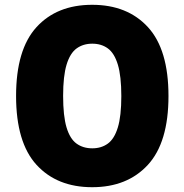

<svg xmlns="http://www.w3.org/2000/svg" viewBox="-20 -770 768 800"><path d="M364 10Q217.5 10 132.2 -83.2Q47 -176.5 47 -370Q47 -563.5 132 -656.8Q217 -750 364 -750Q511 -750 596.5 -656.8Q682 -563.5 682 -370Q682 -176.5 596.2 -83.2Q510.5 10 364 10ZM364.5 -152Q402.5 -152 429.5 -171.8Q456.5 -191.5 471 -239Q485.5 -286.5 485.5 -369.5Q485.5 -453 471 -500.8Q456.5 -548.5 429.5 -568.2Q402.5 -588 364.5 -588Q326.5 -588 299.2 -568.2Q272 -548.5 257.5 -501Q243 -453.5 243 -370.5Q243 -287 257.2 -239.2Q271.5 -191.5 298.8 -171.8Q326 -152 364.5 -152Z"/></svg>

Font: Encode Sans SmExp XBd
Style: Regular
Weight: 800
Width: 6
Designer: Multiple Designers
Foundry: Impallari Type
Version: Version 3.002; ttfautohint (v1.8.3) -l 8 -r 50 -G 200 -x 14 